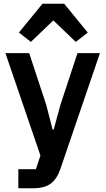

<svg xmlns="http://www.w3.org/2000/svg" viewBox="-20 -806 564 1026"><path d="M207 -786 81 -632 145 -582 265 -697 385 -582 449 -632 323 -786ZM303 -246 267 -114H261L227 -246L136 -522H9L196 25L172 98H78V200H155C241 200 278 168 304 93L514 -522H394Z"/></svg>

Font: Braiins Sans SemiBold
Style: Regular
Weight: 600
Designer: Mike Abbink, Paul van der Laan, Pieter van Rosmalen, Jiri Chlebus, Lubos Buracinsky
Foundry: Bold Monday, Sudetype
Version: Version 1.000;hotconv 1.0.109;makeotfexe 2.5.65596